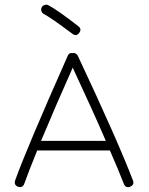

<svg xmlns="http://www.w3.org/2000/svg" viewBox="-20 -770 619 800"><path d="M55 8Q37 1 43 -18Q89 -147 262 -537Q267 -551 282 -549Q297 -551 304 -538Q471 -183 534 -18Q541 0 522 8Q504 15 496 -4Q473 -63 438 -143H135Q98 -52 81 -4Q74 14 55 8ZM421 -183Q367 -308 283 -488Q218 -343 151 -183ZM282 -629Q190 -698 162 -712Q155 -716 152.5 -724.5Q150 -733 154 -740Q158 -747 166.5 -749.5Q175 -752 182 -748Q220 -728 306 -661Q322 -649 310 -633Q298 -617 282 -629Z"/></svg>

Font: Hoogli Light
Style: Regular
Weight: 300
Designer: Anand Singh Naorem
Foundry: Brand New Type
Version: Version 1.00 b007